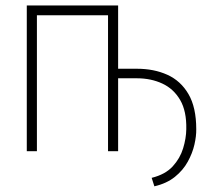

<svg xmlns="http://www.w3.org/2000/svg" viewBox="-20 -548 771 696"><path d="M382.8 -264.2V-298.8H476.6Q538.1 -298.8 586.7 -276.9Q635.3 -254.9 663.3 -206.8Q691.4 -158.7 691.4 -79.6Q691.9 -55.2 684.8 -23.9Q677.7 7.3 660.6 38.3Q643.6 69.3 613.8 93.3Q584 117.2 539.6 127.4L529.8 96.7Q579.1 84.5 606 55.2Q632.8 25.9 643.8 -10.3Q654.8 -46.4 655.3 -79.6Q656.7 -145 633.1 -185.5Q609.4 -226.1 568.4 -245.1Q527.3 -264.2 476.6 -264.2ZM380.4 -528.3V-492.7H103.5V-528.3ZM113.8 -528.3V0H77.1V-528.3ZM408.2 -528.3V0H371.6V-528.3Z"/></svg>

Font: Roboto Condensed ExtraLight
Style: Regular
Weight: 250
Designer: Christian Robertson
Foundry: Google
Version: Version 3.008; 2023